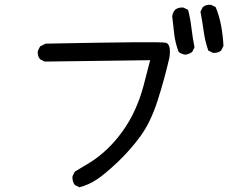

<svg xmlns="http://www.w3.org/2000/svg" viewBox="-20 -749 1040 816"><path d="M317.4 46.9 297.9 37.1Q286.1 21.5 288.1 0L297.9 -19.5Q331.1 -39.1 364.3 -59.6Q397.5 -80.1 432.6 -112.8Q467.8 -145.5 499 -188.5Q530.3 -231.4 552.7 -280.3Q575.2 -329.1 589.8 -383.8Q604.5 -438.5 618.2 -493.2L169.9 -487.3L150.4 -497.1Q138.7 -510.7 140.6 -532.2L150.4 -551.8L173.8 -563.5Q661.1 -573.2 684.6 -567.4Q708 -561.5 700.2 -504.9Q678.7 -411.1 649.4 -320.3Q620.1 -229.5 576.7 -169.9Q533.2 -110.4 480 -60.1Q426.8 -9.8 391.6 13.7Q356.4 37.1 317.4 46.9ZM767.6 -516.6Q752 -518.6 739.3 -528.3Q725.6 -563.5 720.7 -602.1Q715.8 -640.6 711.9 -679.7Q713.9 -695.3 723.6 -707Q737.3 -718.8 759.8 -716.8L779.3 -707Q789.1 -669.9 793.9 -628.4Q798.8 -586.9 806.6 -547.9L796.9 -528.3Q783.2 -518.6 767.6 -516.6ZM884.8 -524.4 865.2 -534.2Q851.6 -573.2 845.7 -615.7Q839.8 -658.2 832 -699.2L841.8 -718.8Q855.5 -730.5 877 -728.5L896.5 -718.8Q912.1 -681.6 919.9 -639.2Q927.7 -596.7 929.7 -553.7L919.9 -534.2Q906.2 -522.5 884.8 -524.4Z"/></svg>

Font: JasonHandwriting2
Style: Regular
Weight: 400
Version: Version 1.05.10